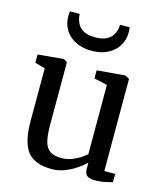

<svg xmlns="http://www.w3.org/2000/svg" viewBox="-121 -911 871 1014"><g transform="rotate(15 314.5 -404.0)"><path d="M491.1 9.3Q463.5 9.3 449.7 -1.2Q435.9 -11.7 435.9 -38.2V-72.3Q417.3 -53.6 388.8 -34.3Q360.3 -15.1 326.4 -2Q292.5 11 256.9 11Q163.2 11 123.6 -39.6Q84.1 -90.3 84.1 -204.3V-493.7L28.6 -509.5V-554.3L168.9 -567.3H169.9L189 -554.7V-211.7Q189 -156.8 197.4 -123.2Q205.9 -89.5 227.9 -74.1Q250 -58.6 290.8 -58.6Q320.2 -58.6 345.4 -68Q370.6 -77.3 390.7 -90.4Q410.8 -103.4 424 -115.2V-493.7L351.7 -510.1V-554.3L503.8 -567.3H505.3L528.6 -554.7V-51.2H588L587.3 -5.7Q570.2 -1.5 546.3 3.9Q522.3 9.3 491.1 9.3ZM298.8 -647.1Q247 -647.1 209.9 -666.2Q172.7 -685.3 152.9 -718Q133.1 -750.7 133.1 -791.1Q133.1 -797.6 133.5 -805.4Q133.9 -813.1 135.1 -818.7H188.6Q188.6 -815.6 188.8 -811.3Q189.1 -807 189.6 -801.9Q192.6 -783 203 -764.2Q213.3 -745.4 236.1 -733Q258.9 -720.6 298.8 -720.6Q338.5 -720.6 361.2 -733Q384 -745.4 394.4 -764.1Q404.8 -782.9 407.5 -801.7Q408.5 -806.9 408.7 -811.2Q408.8 -815.6 408.7 -818.7H461.7Q462.5 -813.1 463 -805.4Q463.5 -797.8 463.5 -791.3Q463.5 -750.8 443.6 -718.1Q423.7 -685.3 386.7 -666.2Q349.8 -647.1 298.8 -647.1Z"/></g></svg>

Font: Merriweather Light
Style: Regular
Weight: 300
Version: Version 2.100